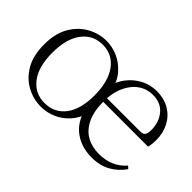

<svg xmlns="http://www.w3.org/2000/svg" viewBox="-79 -807 1105 1105"><g transform="rotate(45 473.5 -254.0)"><path d="M292 14Q231 14 176 -15.5Q121 -45 86.5 -104Q52 -163 52 -253Q52 -343 87 -402.5Q122 -462 177 -492Q232 -522 292 -522Q339 -522 384 -502.5Q429 -483 464 -443.5Q499 -404 513 -345H483Q508 -428 567.5 -475Q627 -522 701 -522Q762 -522 806 -495.5Q850 -469 874 -423.5Q898 -378 898 -320Q898 -302 896 -286.5Q894 -271 891 -260H492V-290H798Q821 -290 829 -302.5Q837 -315 837 -341Q837 -404 801.5 -447.5Q766 -491 700 -491Q651 -491 611.5 -463Q572 -435 549 -383.5Q526 -332 526 -263Q526 -183 551 -131Q576 -79 620 -54.5Q664 -30 721 -30Q773 -30 814.5 -48Q856 -66 887 -102L902 -88Q870 -41 821 -13.5Q772 14 706 14Q622 14 562.5 -29.5Q503 -73 481 -162L514 -161Q499 -103 464.5 -64Q430 -25 385 -5.5Q340 14 292 14ZM292 -16Q372 -16 418.5 -77Q465 -138 465 -250Q465 -363 418.5 -427Q372 -491 292 -491Q213 -491 166 -428.5Q119 -366 119 -253Q119 -140 166 -78Q213 -16 292 -16Z"/></g></svg>

Font: Noto Serif JP
Style: Regular
Weight: 200
Designer: Ryoko NISHIZUKA 西塚涼子 (kana & ideographs); Frank Grießhammer (Latin, Greek & Cyrillic); Wenlong ZHANG 张文龙 (bopomofo); San
Foundry: Adobe
Version: Version 2.001;hotconv 1.1.0;makeotfexe 2.6.0